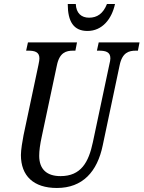

<svg xmlns="http://www.w3.org/2000/svg" viewBox="-20 -925 714 955"><path d="M415 -771C489 -771 536 -831 552 -905H512C493 -857 463 -837 423 -837C385 -837 359 -859 357 -905H317C317 -818 346 -771 415 -771ZM263 10C391 10 464 -71 491 -202L575 -600C588 -664 621 -673 656 -673H666L674 -714H471L462 -673H472C505 -673 529 -667 529 -635C529 -628 527 -616 524 -605L442 -218C421 -118 383 -49 281 -49C213 -49 175 -83 175 -150C175 -175 179 -206 188 -247L263 -600C276 -664 309 -673 344 -673H355L363 -714H119L110 -673H120C152 -673 176 -667 176 -635C176 -628 175 -619 171 -601L97 -252C92 -227 84 -179 84 -154C84 -50 147 10 263 10Z"/></svg>

Font: Noto Serif ExtraCondensed
Style: Italic
Weight: 400
Width: 2
Italic angle: -12°
Designer: Monotype Design Team
Foundry: Monotype Imaging Inc.
Version: Version 2.014